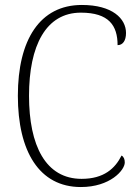

<svg xmlns="http://www.w3.org/2000/svg" viewBox="-20 -744 559 774"><path d="M306 10C424 10 483 -58 483 -89C483 -102 479 -112 470 -117C444 -65 399 -23 309 -23C164 -23 97 -157 97 -358C97 -560 165 -693 306 -693C419 -693 454 -641 454 -562C475 -562 488 -580 488 -611C488 -669 433 -724 310 -724C141 -724 52 -584 52 -358C52 -134 138 10 306 10Z"/></svg>

Font: Noto Serif Bengali SemiCondensed ExtraLight
Style: Regular
Weight: 200
Width: 4
Designer: Juan Bruce, Universal Thirst, Indian Type Foundry and the Monotype Design Team.
Foundry: Monotype Imaging Inc.
Version: Version 2.003